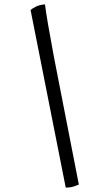

<svg xmlns="http://www.w3.org/2000/svg" viewBox="-20 -769 472 879"><path d="M281 90 120 -723Q127 -730 144 -738.5Q161 -747 186 -749Q189 -722 199.5 -660Q210 -598 226 -513L341 76Q332 80 316.5 85Q301 90 281 90Z"/></svg>

Font: Texturina 72pt 72pt Medium
Style: Italic
Weight: 500
Italic angle: -11°
Designer: Guillermo Torres Carreño
Foundry: Omnibus-Type
Version: Version 1.002; ttfautohint (v1.8.3)